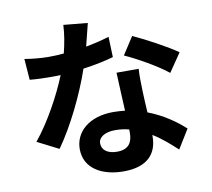

<svg xmlns="http://www.w3.org/2000/svg" viewBox="-90 -910 1180 1067"><g transform="rotate(-10 500.0 -377.0)"><path d="M944 -545C893 -582 771 -648 700 -680L636 -581C704 -551 817 -487 873 -441ZM570 -698C531 -686 486 -675 438 -666C451 -716 462 -762 470 -794L334 -807C332 -757 322 -702 309 -650C279 -647 249 -646 220 -646C183 -646 129 -651 88 -658L97 -539C140 -535 180 -534 220 -534C237 -534 254 -534 271 -535C229 -430 153 -289 74 -193L194 -132C274 -244 355 -410 402 -548C468 -557 529 -570 574 -583ZM594 -152C594 -99 573 -61 506 -61C452 -61 421 -86 421 -123C421 -157 458 -181 515 -181C542 -181 569 -178 594 -171ZM579 -494C581 -434 586 -350 589 -278C568 -280 546 -282 523 -282C385 -282 304 -207 304 -111C304 -2 401 53 524 53C664 53 715 -19 715 -111V-119C769 -86 813 -45 848 -13L914 -120C865 -165 795 -215 710 -247C707 -294 705 -340 704 -367C703 -411 701 -451 704 -494Z"/></g></svg>

Font: Noto Sans T Chinese Bold
Style: Bold
Weight: 700
Designer: Ryoko NISHIZUKA (kana & ideographs); Paul D. Hunt (Latin, Greek & Cyrillic); Wenlong ZHANG (bopomofo); Sandoll Communica
Foundry: Adobe Systems Incorporated
Version: Version 1.000;PS 1;hotconv 1.0.78;makeotf.lib2.5.61930